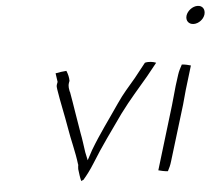

<svg xmlns="http://www.w3.org/2000/svg" viewBox="-49 -724 899 771"><g transform="rotate(-5 400.5 -339.0)"><path d="M183 -449 188 -414 184 -403C182 -396 183 -393 184 -384C192 -332 204 -281 213 -227C221 -177 235 -128 241 -77L240 -75L242 -77C241 -71 240 -65 240 -58C242 -42 244 -23 248 -9C250 -10 251 -11 257 -13C271 -29 287 -50 302 -74C345 -144 385 -197 432 -264C475 -322 508 -357 548 -405L589 -456C578 -461 559 -464 544 -460L498 -402C468 -366 449 -347 421 -306C379 -244 340 -193 302 -129L281 -90L274 -123C270 -149 267 -177 262 -201C252 -257 244 -315 234 -370L233 -371C232 -379 228 -391 233 -406L236 -414C236 -427 233 -441 227 -455C214 -454 197 -452 183 -449Z M727 -634C721 -614 733 -598 753 -598C773 -598 793 -613 799 -632C805 -653 794 -669 774 -669C754 -669 733 -653 727 -634ZM659 -357C651 -331 646 -308 637 -279L560 -25C571 -22 584 -19 598 -18C604 -29 610 -42 614 -56L682 -279C690 -306 695 -329 704 -357L727 -433C717 -436 705 -439 691 -440C685 -429 677 -414 673 -401Z"/></g></svg>

Font: SolarCharger
Style: 152
Weight: 100
Designer: Mew Too
Foundry: Cannot Into Space Fonts/KineticPlasma Fonts
Version: Version 1.100